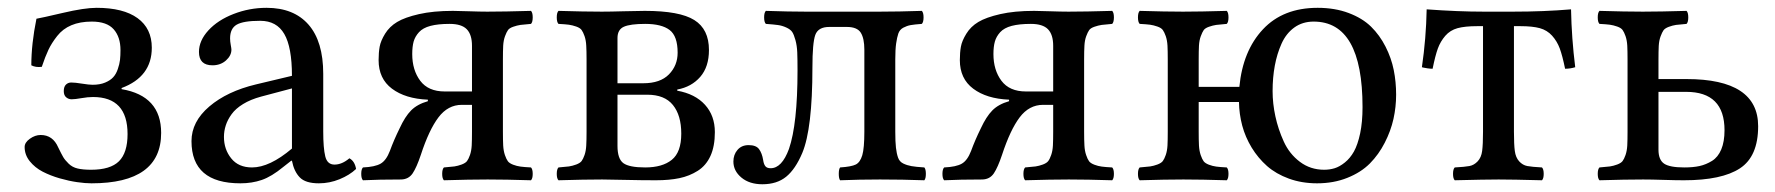

<svg xmlns="http://www.w3.org/2000/svg" viewBox="-20 -459 4540 491"><path d="M213.9 9.8Q197.8 9.8 177.2 6.8Q156.7 3.9 132.8 -2.9Q108.9 -9.8 89.1 -20Q69.3 -30.3 56.2 -46.6Q43 -63 43 -83Q43 -94.7 56.4 -104.2Q69.8 -113.8 84 -113.8Q115.2 -113.8 128.9 -82Q137.2 -64.9 141.6 -57.4Q146 -49.8 155.5 -40.5Q165 -31.2 178.5 -28.1Q191.9 -24.9 212.9 -24.9Q262.2 -24.9 284.2 -46.6Q306.2 -68.4 306.2 -116.2Q306.2 -210.9 217.8 -210.9Q204.6 -210.9 188.2 -208Q171.9 -205.1 163.1 -205.1Q155.3 -205.1 149.2 -210.2Q143.1 -215.3 143.1 -226.1Q143.1 -237.3 148.7 -242.7Q154.3 -248 162.1 -248Q171.9 -248 189.7 -245.1Q207.5 -242.2 216.8 -242.2Q235.4 -242.2 248.8 -247.8Q262.2 -253.4 269.5 -261.5Q276.9 -269.5 281.2 -282.2Q285.6 -294.9 286.9 -305.9Q288.1 -316.9 288.1 -331.1Q288.1 -364.3 270.8 -384Q253.4 -403.8 214.8 -403.8Q184.6 -403.8 162.6 -394.5Q140.6 -385.3 126.2 -366.9Q111.8 -348.6 103.8 -331.5Q95.7 -314.5 86.9 -288.1Q71.3 -286.1 60.1 -292Q60.1 -346.7 73.2 -411.1Q85.4 -413.1 140.6 -426Q195.8 -439 227.1 -439Q295.4 -439 331.8 -412.6Q368.2 -386.2 368.2 -336.9Q368.2 -262.7 291 -233.9V-231Q392.1 -213.9 392.1 -119.1Q392.1 9.8 213.9 9.8Z M726.6 -79.1V-232.9L647.5 -211.9Q620.6 -204.6 601.6 -192.9Q582.5 -181.2 572.3 -167Q562 -152.8 557.4 -138.4Q552.7 -124 552.7 -108.9Q552.7 -77.1 571.3 -54Q589.8 -30.8 624.5 -30.8Q669.4 -30.8 726.6 -79.1ZM726.6 -47.9H724.6L704.6 -32.2Q674.3 -7.3 649.4 1.2Q624.5 9.8 594.7 9.8Q469.7 9.8 469.7 -98.1Q469.7 -147.9 515.4 -186.8Q561 -225.6 634.8 -243.2L726.6 -265.1Q726.6 -338.4 707 -372.1Q687.5 -405.8 645.5 -405.8Q602.5 -405.8 585.4 -396Q568.4 -386.2 568.4 -360.8Q568.4 -353 570.1 -344Q571.8 -335 571.8 -332Q571.8 -316.9 557.9 -304.4Q543.9 -292 523.4 -292Q488.8 -292 488.8 -326.2Q488.8 -355 512.9 -381.3Q537.1 -407.7 577.4 -423.3Q617.7 -439 661.6 -439Q731.4 -439 769 -396Q806.6 -353 806.6 -270V-123Q806.6 -80.1 811.8 -59.1Q816.9 -38.1 835.4 -38.1Q854.5 -38.1 873.5 -54.2Q887.2 -46.9 890.6 -26.9Q874 -11.2 848.4 -0.7Q822.8 9.8 795.4 9.8Q761.2 9.8 746.6 -5.4Q731.9 -20.5 726.6 -47.9Z M1117.2 -225.1H1187V-341.8Q1187 -370.6 1173.6 -384.3Q1160.2 -397.9 1129.9 -397.9Q1100.1 -397.9 1080.8 -392.8Q1061.5 -387.7 1051.5 -376.7Q1041.5 -365.7 1037.8 -352.8Q1034.2 -339.8 1034.2 -320.8Q1034.2 -279.8 1054.7 -252.4Q1075.2 -225.1 1117.2 -225.1ZM1074.2 -200.2V-204.1Q1016.6 -206.5 982.4 -232.2Q948.2 -257.8 948.2 -305.2Q948.2 -324.7 950.9 -339.6Q953.6 -354.5 964.8 -372.8Q976.1 -391.1 995.6 -402.8Q1015.1 -414.6 1051.5 -422.9Q1087.9 -431.2 1138.2 -431.2Q1149.4 -431.2 1178.7 -430.2Q1208 -429.2 1226.1 -429.2Q1269.5 -429.2 1337.9 -431.2Q1342.3 -426.8 1342.3 -414.6Q1342.3 -402.3 1337.9 -397.9Q1319.8 -396.5 1311 -395.3Q1302.2 -394 1292.5 -390.6Q1282.7 -387.2 1279.1 -382.1Q1275.4 -377 1271.5 -366.5Q1267.6 -356 1266.8 -342.3Q1266.1 -328.6 1266.1 -307.1V-122.1Q1266.1 -100.6 1266.8 -86.9Q1267.6 -73.2 1271.2 -62.5Q1274.9 -51.8 1278.8 -46.6Q1282.7 -41.5 1292.2 -37.8Q1301.8 -34.2 1311 -33Q1320.3 -31.7 1337.9 -30.8Q1342.3 -26.4 1342.3 -14.4Q1342.3 -2.4 1337.9 2Q1273.4 0 1227.1 0Q1181.6 0 1115.2 2Q1110.8 -2.4 1110.8 -14.4Q1110.8 -26.4 1115.2 -30.8Q1133.3 -32.2 1142.1 -33.4Q1150.9 -34.7 1160.6 -38.3Q1170.4 -42 1174.3 -47.1Q1178.2 -52.2 1181.9 -62.7Q1185.5 -73.2 1186.3 -86.9Q1187 -100.6 1187 -122.1V-190.9H1161.1Q1125.5 -190.9 1101.3 -158.9Q1077.1 -127 1056.2 -63Q1045.4 -30.8 1035.2 -15.6Q1024.9 -0.5 1005.9 0Q948.2 0 908.2 2Q903.8 -2.4 903.8 -14.4Q903.8 -26.4 908.2 -30.8Q939 -32.2 953.4 -40.5Q967.8 -48.8 977.1 -73.2Q987.3 -101.1 1002 -130.9Q1015.6 -160.6 1031.2 -176.5Q1046.9 -192.4 1074.2 -200.2Z M1559.1 -361.8V-246.1H1625Q1668.5 -246.1 1690.7 -268.8Q1712.9 -291.5 1712.9 -324.2Q1712.9 -366.7 1692.4 -382.3Q1671.9 -397.9 1629.9 -397.9Q1591.8 -397.9 1575.4 -390.6Q1559.1 -383.3 1559.1 -361.8ZM1635.3 -216.8H1559.1V-85.9Q1559.1 -52.7 1574.2 -41.7Q1589.4 -30.8 1629.9 -30.8Q1673.8 -30.8 1698 -50.3Q1722.2 -69.8 1722.2 -117.2Q1722.2 -164.1 1700.9 -190.4Q1679.7 -216.8 1635.3 -216.8ZM1408.2 2Q1403.8 -2.4 1403.8 -14.4Q1403.8 -26.4 1408.2 -30.8Q1426.3 -32.2 1435.1 -33.4Q1443.8 -34.7 1453.6 -38.3Q1463.4 -42 1467.3 -47.1Q1471.2 -52.2 1474.9 -62.7Q1478.5 -73.2 1479.2 -86.9Q1480 -100.6 1480 -122.1V-307.1Q1480 -328.6 1479.2 -342.3Q1478.5 -356 1474.9 -366.5Q1471.2 -377 1467.3 -382.3Q1463.4 -387.7 1453.6 -391.1Q1443.8 -394.5 1434.8 -395.8Q1425.8 -397 1408.2 -397.9Q1403.8 -402.3 1403.8 -414.6Q1403.8 -426.8 1408.2 -431.2Q1474.6 -429.2 1519 -429.2Q1541 -429.2 1574.7 -430.2Q1608.4 -431.2 1628.9 -431.2Q1718.3 -431.2 1755.6 -407.7Q1793 -384.3 1793 -331.1Q1793 -288.1 1770.8 -262.5Q1748.5 -236.8 1711.9 -230V-227.1Q1757.8 -218.8 1783 -190.9Q1808.1 -163.1 1808.1 -121.1Q1808.1 -85 1796.9 -60.3Q1785.6 -35.6 1764.4 -22.2Q1743.2 -8.8 1717.5 -3.4Q1691.9 2 1657.2 2Q1620.1 2 1577.4 1Q1534.7 0 1520 0Q1474.6 0 1408.2 2Z M1855.5 -45.9Q1855.5 -63.5 1866 -75.7Q1876.5 -87.9 1894.5 -87.9Q1913.6 -87.9 1921.1 -77.6Q1928.7 -67.4 1931.6 -49.8Q1933.1 -39.1 1937.3 -33.9Q1941.4 -28.8 1950.7 -28.8Q1979.5 -28.8 1997.6 -78.1Q2019.5 -141.6 2019.5 -278.8Q2019.5 -307.6 2018.8 -325Q2018.1 -342.3 2014.2 -356.4Q2010.3 -370.6 2005.9 -377.2Q2001.5 -383.8 1990.7 -388.7Q1980 -393.6 1969.2 -395Q1958.5 -396.5 1938.5 -397.9Q1934.1 -402.3 1934.1 -414.6Q1934.1 -426.8 1938.5 -431.2Q1998 -429.2 2040.5 -429.2H2229.5Q2277.8 -429.2 2337.4 -431.2Q2341.8 -426.8 2341.8 -414.6Q2341.8 -402.3 2337.4 -397.9Q2318.4 -396.5 2308.8 -394.8Q2299.3 -393.1 2290 -388.2Q2280.8 -383.3 2277.3 -373.3Q2273.9 -363.3 2271.7 -347.9Q2269.5 -332.5 2269.5 -307.1V-122.1Q2269.5 -96.2 2271.2 -81.3Q2272.9 -66.4 2276.6 -55.9Q2280.3 -45.4 2290 -40.8Q2299.8 -36.1 2310.8 -34.2Q2321.8 -32.2 2343.8 -30.8Q2347.7 -26.4 2347.7 -14.4Q2347.7 -2.4 2343.8 2Q2288.1 0 2230.5 0Q2178.2 0 2128.4 2Q2125 -2.4 2125 -14.4Q2125 -26.4 2128.4 -30.8Q2157.2 -32.7 2168.5 -38.3Q2179.7 -43.9 2185.1 -62Q2190.4 -80.1 2190.4 -122.1V-332Q2190.4 -360.8 2181.2 -375.5Q2171.9 -390.1 2145.5 -390.1H2100.6Q2072.3 -390.1 2064.9 -369.6Q2057.6 -349.1 2057.6 -286.1Q2057.6 -129.9 2031.7 -67.9Q2014.2 -26.4 1990.5 -7.1Q1966.8 12.2 1929.7 12.2Q1896.5 12.2 1876 -4.9Q1855.5 -22 1855.5 -45.9Z M2603.5 -225.1H2673.3V-341.8Q2673.3 -370.6 2659.9 -384.3Q2646.5 -397.9 2616.2 -397.9Q2586.4 -397.9 2567.1 -392.8Q2547.9 -387.7 2537.8 -376.7Q2527.8 -365.7 2524.2 -352.8Q2520.5 -339.8 2520.5 -320.8Q2520.5 -279.8 2541 -252.4Q2561.5 -225.1 2603.5 -225.1ZM2560.5 -200.2V-204.1Q2502.9 -206.5 2468.8 -232.2Q2434.6 -257.8 2434.6 -305.2Q2434.6 -324.7 2437.3 -339.6Q2439.9 -354.5 2451.2 -372.8Q2462.4 -391.1 2481.9 -402.8Q2501.5 -414.6 2537.8 -422.9Q2574.2 -431.2 2624.5 -431.2Q2635.7 -431.2 2665 -430.2Q2694.3 -429.2 2712.4 -429.2Q2755.9 -429.2 2824.2 -431.2Q2828.6 -426.8 2828.6 -414.6Q2828.6 -402.3 2824.2 -397.9Q2806.2 -396.5 2797.4 -395.3Q2788.6 -394 2778.8 -390.6Q2769 -387.2 2765.4 -382.1Q2761.7 -377 2757.8 -366.5Q2753.9 -356 2753.2 -342.3Q2752.4 -328.6 2752.4 -307.1V-122.1Q2752.4 -100.6 2753.2 -86.9Q2753.9 -73.2 2757.6 -62.5Q2761.2 -51.8 2765.1 -46.6Q2769 -41.5 2778.6 -37.8Q2788.1 -34.2 2797.4 -33Q2806.6 -31.7 2824.2 -30.8Q2828.6 -26.4 2828.6 -14.4Q2828.6 -2.4 2824.2 2Q2759.8 0 2713.4 0Q2668 0 2601.6 2Q2597.2 -2.4 2597.2 -14.4Q2597.2 -26.4 2601.6 -30.8Q2619.6 -32.2 2628.4 -33.4Q2637.2 -34.7 2647 -38.3Q2656.7 -42 2660.6 -47.1Q2664.6 -52.2 2668.2 -62.7Q2671.9 -73.2 2672.6 -86.9Q2673.3 -100.6 2673.3 -122.1V-190.9H2647.5Q2611.8 -190.9 2587.6 -158.9Q2563.5 -127 2542.5 -63Q2531.7 -30.8 2521.5 -15.6Q2511.2 -0.5 2492.2 0Q2434.6 0 2394.5 2Q2390.1 -2.4 2390.1 -14.4Q2390.1 -26.4 2394.5 -30.8Q2425.3 -32.2 2439.7 -40.5Q2454.1 -48.8 2463.4 -73.2Q2473.6 -101.1 2488.3 -130.9Q2502 -160.6 2517.6 -176.5Q2533.2 -192.4 2560.5 -200.2Z M3339.4 -403.8Q3311 -403.8 3290 -388.7Q3269 -373.5 3257.3 -347.4Q3245.6 -321.3 3240 -290.8Q3234.4 -260.3 3234.4 -226.1Q3234.4 -194.3 3241.5 -161.6Q3248.5 -128.9 3262.9 -97.2Q3277.3 -65.4 3304.2 -45.2Q3331.1 -24.9 3366.2 -24.9Q3380.4 -24.9 3393.1 -28.8Q3405.8 -32.7 3419.2 -43.5Q3432.6 -54.2 3442.4 -71.5Q3452.1 -88.9 3458.3 -117.9Q3464.4 -147 3464.4 -185.1Q3464.4 -403.8 3339.4 -403.8ZM3148.4 -198.2H3045.4V-122.1Q3045.4 -100.6 3046.1 -86.9Q3046.9 -73.2 3050.5 -62.5Q3054.2 -51.8 3058.1 -46.6Q3062 -41.5 3071.5 -37.8Q3081.1 -34.2 3090.3 -33Q3099.6 -31.7 3117.2 -30.8Q3121.6 -26.4 3121.6 -14.4Q3121.6 -2.4 3117.2 2Q3052.7 0 3006.3 0Q2960.9 0 2894.5 2Q2890.1 -2.4 2890.1 -14.4Q2890.1 -26.4 2894.5 -30.8Q2912.6 -32.2 2921.4 -33.4Q2930.2 -34.7 2939.9 -38.3Q2949.7 -42 2953.6 -47.1Q2957.5 -52.2 2961.2 -62.7Q2964.8 -73.2 2965.6 -86.9Q2966.3 -100.6 2966.3 -122.1V-307.1Q2966.3 -328.6 2965.6 -342.3Q2964.8 -356 2961.2 -366.5Q2957.5 -377 2953.6 -382.3Q2949.7 -387.7 2939.9 -391.1Q2930.2 -394.5 2921.1 -395.8Q2912.1 -397 2894.5 -397.9Q2890.1 -402.3 2890.1 -414.6Q2890.1 -426.8 2894.5 -431.2Q2960.9 -429.2 3005.4 -429.2Q3048.8 -429.2 3117.2 -431.2Q3121.6 -426.8 3121.6 -414.6Q3121.6 -402.3 3117.2 -397.9Q3099.1 -396.5 3090.3 -395.3Q3081.5 -394 3071.8 -390.6Q3062 -387.2 3058.3 -382.1Q3054.7 -377 3050.8 -366.5Q3046.9 -356 3046.1 -342.3Q3045.4 -328.6 3045.4 -307.1V-236.8H3149.4Q3158.2 -329.1 3209.7 -384Q3261.2 -439 3349.6 -439Q3393.6 -439 3428.7 -425.8Q3463.9 -412.6 3486.1 -390.9Q3508.3 -369.1 3523.2 -339.8Q3538.1 -310.5 3544.2 -280Q3550.3 -249.5 3550.3 -216.8Q3550.3 -185.5 3543.5 -154.8Q3536.6 -124 3521.2 -94Q3505.9 -64 3483.2 -41Q3460.4 -18.1 3425.5 -4.2Q3390.6 9.8 3348.1 9.8Q3309.1 9.8 3276.1 -2.2Q3243.2 -14.2 3220.2 -34.4Q3197.3 -54.7 3180.9 -81.5Q3164.6 -108.4 3156.7 -137.9Q3148.9 -167.5 3148.4 -198.2Z M3772.5 -122.1V-392.1H3757.3Q3726.6 -392.1 3707.5 -387Q3688.5 -381.8 3676 -367.4Q3663.6 -353 3657 -335Q3650.4 -316.9 3643.6 -283.2Q3637.7 -283.2 3630.9 -284.2Q3624 -285.2 3620.1 -286.1L3616.2 -287.1Q3627 -360.8 3628.4 -435.1Q3708.5 -429.2 3774.4 -429.2H3849.1Q3928.7 -429.2 3997.6 -435.1Q3999 -361.8 4008.3 -287.1Q3995.6 -283.2 3982.4 -283.2Q3975.6 -316.4 3968.8 -335Q3961.9 -353.5 3949.2 -367.7Q3936.5 -381.8 3917.7 -387Q3898.9 -392.1 3868.2 -392.1H3851.6V-122.1Q3851.6 -89.8 3853.8 -73Q3856 -56.2 3865 -46.4Q3874 -36.6 3885.7 -34.4Q3897.5 -32.2 3923.3 -30.8Q3927.7 -26.4 3927.7 -14.4Q3927.7 -2.4 3923.3 2Q3847.2 0 3812.5 0Q3778.3 0 3700.2 2Q3695.8 -2.4 3695.8 -14.4Q3695.8 -26.4 3700.2 -30.8Q3726.1 -32.2 3737.8 -34.4Q3749.5 -36.6 3758.8 -46.4Q3768.1 -56.2 3770.3 -73Q3772.5 -89.8 3772.5 -122.1Z M4221.2 -224.1V-76.2Q4221.2 -50.3 4235.6 -40.5Q4250 -30.8 4287.1 -30.8Q4309.6 -30.8 4326.2 -34.4Q4342.8 -38.1 4358.2 -47.6Q4373.5 -57.1 4381.8 -76.9Q4390.1 -96.7 4390.1 -126Q4390.1 -224.1 4292 -224.1ZM4070.3 2Q4065.9 -2.4 4065.9 -14.4Q4065.9 -26.4 4070.3 -30.8Q4088.4 -32.2 4097.2 -33.4Q4106 -34.7 4115.7 -38.3Q4125.5 -42 4129.4 -47.1Q4133.3 -52.2 4137 -62.7Q4140.6 -73.2 4141.4 -86.9Q4142.1 -100.6 4142.1 -122.1V-307.1Q4142.1 -328.6 4141.4 -342.3Q4140.6 -356 4137 -366.5Q4133.3 -377 4129.4 -382.3Q4125.5 -387.7 4115.7 -391.1Q4106 -394.5 4096.9 -395.8Q4087.9 -397 4070.3 -397.9Q4065.9 -402.3 4065.9 -414.6Q4065.9 -426.8 4070.3 -431.2Q4136.7 -429.2 4181.2 -429.2Q4224.6 -429.2 4293 -431.2Q4297.4 -426.8 4297.4 -414.6Q4297.4 -402.3 4293 -397.9Q4274.9 -396.5 4266.1 -395.3Q4257.3 -394 4247.6 -390.4Q4237.8 -386.7 4234.1 -381.6Q4230.5 -376.5 4226.6 -366Q4222.7 -355.5 4221.9 -341.8Q4221.2 -328.1 4221.2 -306.2V-256.8H4293Q4476.1 -256.8 4476.1 -136.2Q4476.1 -59.1 4429.7 -28.6Q4383.3 2 4286.1 2Q4265.6 2 4234.1 1Q4202.6 0 4182.1 0Q4136.7 0 4070.3 2Z"/></svg>

Font: Common Serif
Style: Regular
Weight: 400
Designer: Philipp H. Poll, Khaled Hosny
Foundry: Stefan Peev, Context Ltd.
Version: Version 1.026